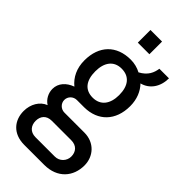

<svg xmlns="http://www.w3.org/2000/svg" viewBox="-281 -780 1019 1019"><g transform="rotate(45 228.0 -270.5)"><path d="M272 -628V-723H185V-628ZM436 -611H364C359 -578 346 -544 299 -519C277 -531 250 -538 223 -538C116 -538 51 -471 51 -361C51 -302 74 -256 112 -225C68 -209 38 -177 38 -134C38 -103 54 -72 81 -55C39 -39 13 6 13 57C13 126 57 182 143 182H292C392 182 446 116 446 33C446 -34 398 -90 322 -90H172C146 -90 124 -111 124 -137C124 -163 145 -184 172 -184H227C329 -185 395 -252 395 -361C395 -413 377 -455 348 -485C403 -499 436 -548 436 -611ZM222 -470C280 -470 312 -431 312 -361C312 -294 280 -252 222 -252C164 -252 133 -291 133 -361C133 -428 164 -470 222 -470ZM156 -12H301C343 -12 363 15 363 49C363 83 336 111 301 111H156C115 111 95 83 95 49C95 15 114 -12 156 -12Z"/></g></svg>

Font: Archivo Narrow
Style: Regular
Weight: 400
Designer: Hector Gatti
Foundry: Omnibus-Type
Version: Version 1.003;PS 001.003;hotconv 1.0.70;makeotf.lib2.5.58329